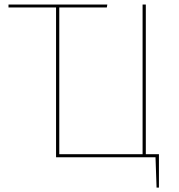

<svg xmlns="http://www.w3.org/2000/svg" viewBox="-20 -701 796 856"><path d="M630.1 -13.6V-680.9H615.7V-13.6H244.3V-667.7H456.3L458.4 -680.9H17.9V-667.7H229.9V0H673.3L678 135.3H688.6V-13.6Z"/></svg>

Font: Fira Sans Hair
Style: Regular
Weight: 100
Designer: bBox Type GmbH & Carrois Corporate GbR & Edenspiekermann AG
Foundry: bBox Type GmbH & Carrois Corporate GbR & Edenspiekermann AG
Version: Version 4.300;PS 004.300;hotconv 1.0.88;makeotf.lib2.5.64775